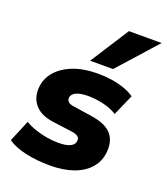

<svg xmlns="http://www.w3.org/2000/svg" viewBox="-142 -868 848 977"><g transform="rotate(20 282.0 -379.0)"><path d="M243 11Q172 11 112 -2Q52 -15 12 -42L61 -159Q86 -144 116.5 -133.5Q147 -123 180 -117.5Q213 -112 242 -112Q287 -112 308.5 -123.5Q330 -135 331 -154Q333 -168 323.5 -176.5Q314 -185 290 -189L185 -203Q115 -212 82.5 -250Q50 -288 55 -343Q58 -388 88 -426Q118 -464 175 -488Q232 -512 317 -512Q354 -512 389.5 -506.5Q425 -501 457 -490Q489 -479 513 -462L463 -348Q432 -368 389.5 -378Q347 -388 308 -388Q260 -388 238.5 -376Q217 -364 216 -346Q215 -333 224 -324.5Q233 -316 254 -313L354 -298Q431 -287 464 -251.5Q497 -216 492 -155Q488 -103 456 -65.5Q424 -28 369.5 -8.5Q315 11 243 11ZM253 -560 387 -769H564L377 -560Z"/></g></svg>

Font: Nunito Sans 9pt Black
Style: Italic
Weight: 900
Italic angle: -9°
Version: Version 3.101;gftools[0.9.27]